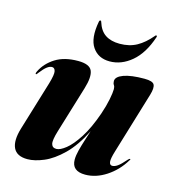

<svg xmlns="http://www.w3.org/2000/svg" viewBox="-100 -729 746 822"><g transform="rotate(15 273.0 -318.0)"><path d="M520 -105.5Q524.5 -105 519 -98Q490 -50 444.5 -20.2Q399 9.5 351.5 9.5Q292 9.5 292 -41.5Q292 -59.5 298.2 -83.8Q304.5 -108 312.5 -132.5Q320.5 -157 326.5 -176Q291 -105.5 249.5 -65Q208 -24.5 167.8 -7.5Q127.5 9.5 95.5 9.5Q48 9.5 33.2 -21.8Q18.5 -53 35.5 -109.5L102 -328.5Q114.5 -371 111 -385Q107.5 -399 96 -399Q86 -399 74.2 -390.2Q62.5 -381.5 45.5 -359.5Q40 -351.5 37.5 -351.5Q32.5 -352 38.5 -364.5Q57.5 -403 97 -428Q136.5 -453 197.5 -453Q248.5 -453 259.5 -427.2Q270.5 -401.5 254 -347.5L191 -140.5Q177.5 -96.5 181.8 -80.8Q186 -65 204 -65Q220.5 -65 245.5 -84.8Q270.5 -104.5 298.5 -147.8Q326.5 -191 351 -261Q364 -299 370 -329.8Q376 -360.5 376 -376Q376 -386.5 371.5 -393Q367 -399.5 367 -409.5Q367 -429 399.5 -441Q432 -453 491.5 -453Q528 -453 535 -439.2Q542 -425.5 532.5 -393.5L450 -120.5Q439 -85 440.8 -71Q442.5 -57 454 -57Q464.5 -57 477.2 -65.8Q490 -74.5 512 -100Q517.5 -105.5 520 -105.5ZM349 -570Q392.5 -570 424.8 -588Q457 -606 486 -640.5Q488.5 -645 492 -645Q497 -645 494.5 -637.5Q469 -561.5 424 -523.8Q379 -486 327 -486Q276.5 -486 250.8 -523.8Q225 -561.5 239 -637.5Q240 -645 245 -645Q248 -645 249 -640.5Q260.5 -603 285.5 -586.5Q310.5 -570 349 -570Z"/></g></svg>

Font: Fraunces 144pt S000
Style: Bold Italic
Weight: 700
Italic angle: -16°
Version: Version 1.000; ttfautohint (v1.8.3)